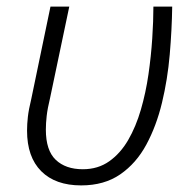

<svg xmlns="http://www.w3.org/2000/svg" viewBox="-20 -552 582 582"><path d="M226 10Q148 10 105 -33Q62 -76 62 -156Q62 -176 64.5 -198Q67 -220 75 -253L133 -532H190L132 -256Q124 -223 121.5 -200.5Q119 -178 119 -159Q119 -96 149 -67.5Q179 -39 231 -39Q277 -39 311 -63Q345 -87 368.5 -127.5Q392 -168 407 -219.5Q422 -271 430 -326.5Q438 -382 441.5 -435.5Q445 -489 445 -532H502Q501 -462 494.5 -386.5Q488 -311 471 -240.5Q454 -170 423.5 -113.5Q393 -57 344.5 -23.5Q296 10 226 10Z"/></svg>

Font: Noto Sans Display Light
Style: Italic
Weight: 300
Italic angle: -12°
Designer: Monotype Design Team
Foundry: Monotype Imaging Inc.
Version: Version 2.003